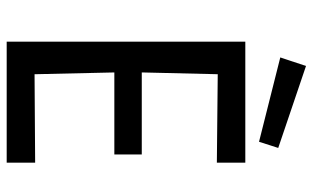

<svg xmlns="http://www.w3.org/2000/svg" viewBox="-196 -716 913 560"><g transform="rotate(90 260.0 -436.5)"><path d="M102 0V-696H455V-613L154 -616L198 -659L191 -362L149 -394H431V-314H149L191 -349L198 -38L154 -81L455 -83V0ZM394 -736 148 -798 173 -873 412 -792Z"/></g></svg>

Font: Ruda Medium
Style: Regular
Weight: 500
Version: Version 2.001